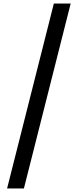

<svg xmlns="http://www.w3.org/2000/svg" viewBox="-20 -886 439 1084"><path d="M20 178 284 -866H379L115 178Z"/></svg>

Font: Noto Sans Malayalam UI SemiCondensed Medium
Style: Regular
Weight: 500
Width: 4
Designer: Jelle Bosma - Monotype Design Team
Foundry: Monotype Imaging Inc.
Version: Version 2.104; ttfautohint (v1.8.4.7-5d5b)